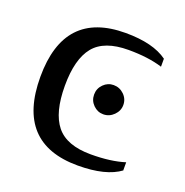

<svg xmlns="http://www.w3.org/2000/svg" viewBox="-95 -558 632 655"><g transform="rotate(20 221.5 -230.5)"><path d="M406 -28H407Q356 10 254 10Q31 10 31 -231Q31 -471 254 -471Q354 -471 406 -433V-404Q355 -420 283 -420Q195 -420 157.5 -374Q120 -328 120 -231Q120 -134 157.5 -87.5Q195 -41 283 -41Q355 -41 406 -57ZM276 -290Q298 -290 314 -274.5Q330 -259 330 -237Q330 -216 314 -200Q298 -184 276 -184Q255 -184 239.5 -199.5Q224 -215 224 -237Q224 -259 239.5 -274.5Q255 -290 276 -290Z"/></g></svg>

Font: Libra Serif Modern
Style: Regular
Weight: 400
Designer: Stefan Peev, Context Ltd
Foundry: Stefan Peev, Context Ltd
Version: Version 1.000